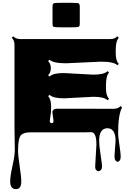

<svg xmlns="http://www.w3.org/2000/svg" viewBox="-20 -921 915 1335"><path d="M474.6 -731H404.8Q361.3 -731 353.3 -734.1Q345.2 -737.3 345.2 -758.8V-873Q345.2 -894.5 353.5 -897.9Q361.8 -901.4 404.8 -901.4H474.6Q517.6 -901.4 526.1 -897.9Q534.7 -894.5 534.7 -873V-758.8Q534.7 -737.3 526.4 -734.1Q518.1 -731 474.6 -731ZM352.1 -81.1 344.2 -141.6V-147Q354.5 -165 372.1 -165L770.5 -164.6Q800.3 -164.6 818.8 -183.6L828.6 -173.8Q801.3 -123.5 801.3 8.3Q801.3 28.8 810.3 87.6Q819.3 146.5 819.3 165.8Q819.3 185.1 813 194.3Q806.6 203.6 797.9 203.6Q789.1 203.6 782.5 193.4Q775.9 183.1 775.9 165L783.7 57.1Q783.7 14.2 768.6 -7.6Q753.4 -29.3 727.5 -29.3Q669.4 -29.3 669.4 58.1Q669.4 91.8 679.4 155.8Q689.5 219.7 689.5 235.8Q689.5 252 682.1 260.5Q674.8 269 665.3 269Q655.8 269 648.7 261Q641.6 252.9 641.6 239.3L650.4 83.5Q650.4 -2 613.8 -2L576.7 -1H192.9Q149.4 -1 128.9 15.6Q105.5 35.2 105.5 126Q105.5 162.6 116.7 234.1Q127.9 305.7 127.9 341.8Q127.9 394 90.8 394Q50.8 394 50.8 340.3Q50.8 303.7 66.9 231.9Q83 160.2 83 123L80.6 -40.5V-609.9Q80.6 -640.1 62 -658.2L71.8 -668.5Q91.8 -649.4 120.6 -649.4H747.6Q777.3 -649.4 796.4 -668.5L806.2 -658.2Q784.7 -636.7 784.7 -574.2V-552.2Q784.7 -497.1 806.2 -476.6L796.4 -467.3Q772 -492.2 681.6 -492.2L439 -481Q349.1 -481 324.7 -505.9L314.5 -496.1Q333.5 -477.5 333.5 -447Q333.5 -416.5 314.5 -397.9L324.7 -388.7Q348.1 -413.1 423.3 -413.1L627.9 -401.9Q703.6 -401.9 728 -426.3L738.3 -416.5Q716.8 -395 716.8 -326.7V-307.6Q716.8 -255.4 738.3 -233.9L728 -223.6Q704.6 -248 628.9 -248L424.3 -237.3Q349.1 -237.3 324.7 -261.7L314.9 -252Q335.4 -231 335.4 -178.7L334.5 -140.6L326.2 -82Q326.2 -64.5 339.1 -64.5Q352.1 -64.5 352.1 -81.1Z"/></svg>

Font: Nosifer
Style: Regular
Weight: 400
Version: Version 001.002